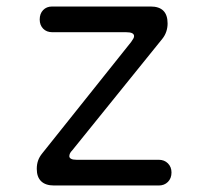

<svg xmlns="http://www.w3.org/2000/svg" viewBox="-20 -570 640 590"><path d="M146 0Q120 0 106.5 -13Q93 -26 93 -51Q93 -65 97 -76.5Q101 -88 110 -99L383 -441Q387 -447 389.5 -451Q392 -455 392 -459Q392 -465 386 -468Q380 -471 368 -471H141Q123 -471 112.5 -482Q102 -493 102 -510Q102 -528 112.5 -539Q123 -550 140 -550H443Q469 -550 482 -537Q495 -524 495 -498Q495 -485 491 -473Q487 -461 479 -451L202 -108Q197 -103 195 -98.5Q193 -94 193 -90Q193 -85 198.5 -82Q204 -79 215 -79H468Q485 -79 496 -68Q507 -57 507 -40Q507 -22 496 -11Q485 0 468 0Z"/></svg>

Font: Maple Mono NL Light
Style: Regular
Weight: 300
Monospace: yes
Designer: subframe7536
Version: Version 7.000